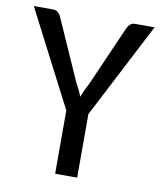

<svg xmlns="http://www.w3.org/2000/svg" viewBox="-75 -703 637 763"><g transform="rotate(10 243.5 -321.0)"><path d="M0 0ZM288.1 -256.3V0H199.2V-255.4L0 -641.6H78.1Q89.4 -641.6 96.4 -636Q103.5 -630.4 108.4 -621.1L218.3 -373.5Q226.6 -358.4 232.9 -345Q239.3 -331.5 244.1 -318.4Q249 -331.5 255.1 -345Q261.2 -358.4 269.5 -373L378.4 -621.1Q382.3 -628.4 389.6 -635Q397 -641.6 408.2 -641.6H487.3Z"/></g></svg>

Font: Carlito
Style: Regular
Weight: 400
Designer: Lukasz Dziedzic
Foundry: tyPoland Lukasz Dziedzic
Version: Version 1.104